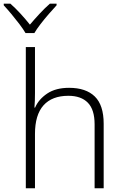

<svg xmlns="http://www.w3.org/2000/svg" viewBox="-51 -1013 661 1033"><path d="M137.2 -759.8V-511.7Q137.2 -490.2 136.5 -471.7Q135.7 -453.1 134.3 -434.1H137.7Q157.2 -479 203.1 -509.8Q249 -540.5 320.8 -540.5Q411.1 -540.5 459 -493.9Q506.8 -447.3 506.8 -347.2V0H458V-344.2Q458 -423.3 421.6 -460.4Q385.3 -497.6 316.9 -497.6Q229 -497.6 183.1 -446.3Q137.2 -395 137.2 -292.5V0H87.9V-759.8ZM86.4 -835Q74.2 -856 53.5 -883.3Q32.7 -910.6 10.3 -937.5Q-12.2 -964.4 -30.8 -984.4V-993.2H4.9Q32.2 -969.2 60.1 -938.7Q87.9 -908.2 109.9 -880.4Q133.3 -908.2 161.6 -938.7Q189.9 -969.2 217.3 -993.2H253.4V-984.4Q234.9 -964.4 211.4 -937.5Q188 -910.6 167 -883.3Q146 -856 133.8 -835Z"/></svg>

Font: Open Sans Light
Style: Regular
Weight: 300
Designer: Monotype Design Team
Foundry: Monotype Imaging Inc.
Version: Version 3.000; ttfautohint (v1.8.4)